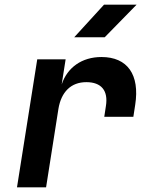

<svg xmlns="http://www.w3.org/2000/svg" viewBox="-20 -805 640 825"><path d="M299 -645H430L567 -785H427ZM53 0H178L231 -337C243 -410 285 -452 351 -452C415 -452 446 -416 435 -349L428 -303H553L561 -355C581 -484 528 -560 416 -560C332 -560 269 -515 245 -442L262 -550H140Z"/></svg>

Font: JetBrains Mono
Style: Bold Italic
Weight: 558
Italic angle: -9°
Monospace: yes
Designer: Philipp Nurullin, Konstantin Bulenkov
Foundry: JetBrains
Version: Version 2.305